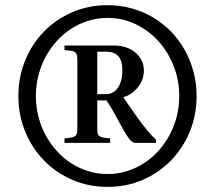

<svg xmlns="http://www.w3.org/2000/svg" viewBox="-20 -714 840 750"><path d="M399.9 -34.2Q439.5 -34.2 475.3 -45.4Q511.2 -56.6 542.5 -76.7Q573.7 -96.7 599.1 -125Q624.5 -153.3 642.6 -187Q660.6 -220.7 670.4 -259.3Q680.2 -297.9 680.2 -338.9Q680.2 -400.4 658.4 -455.8Q636.7 -511.2 598.9 -553Q561 -594.7 510 -619.4Q459 -644 399.9 -644Q360.8 -644 324.7 -632.8Q288.6 -621.6 257.6 -601.3Q226.6 -581.1 201.2 -553Q175.8 -524.9 157.7 -491Q139.6 -457 129.9 -418.5Q120.1 -379.9 120.1 -338.9Q120.1 -297.9 129.9 -259.3Q139.6 -220.7 157.7 -187Q175.8 -153.3 201.2 -125Q226.6 -96.7 257.6 -76.7Q288.6 -56.6 324.7 -45.4Q360.8 -34.2 399.9 -34.2ZM399.9 16.1Q326.2 16.1 262.5 -11.5Q198.7 -39.1 151.9 -87.2Q105 -135.3 78.4 -200Q51.8 -264.6 51.8 -338.9Q51.8 -413.1 78.4 -478Q105 -543 151.9 -590.8Q198.7 -638.7 262.5 -666.3Q326.2 -693.8 399.9 -693.8Q449.2 -693.8 494.1 -681.4Q539.1 -668.9 577.9 -646Q616.7 -623 647.9 -590.8Q679.2 -558.6 701.4 -519Q723.6 -479.5 735.8 -433.8Q748 -388.2 748 -338.9Q748 -264.6 721.4 -200Q694.8 -135.3 647.9 -87.2Q601.1 -39.1 537.6 -11.5Q474.1 16.1 399.9 16.1ZM359.9 -346.2H394Q406.7 -346.2 418.5 -351.8Q430.2 -357.4 439 -369.1Q447.8 -380.9 452.9 -398.4Q458 -416 458 -439.9Q458 -476.1 442.6 -494.1Q427.2 -512.2 394 -512.2H359.9ZM231.9 -536.1H426.8Q449.7 -536.1 470.5 -529.5Q491.2 -522.9 507.1 -510.3Q522.9 -497.6 532.5 -479.5Q542 -461.4 542 -438Q542 -420.4 536.1 -404.3Q530.3 -388.2 519.8 -374.5Q509.3 -360.8 494.6 -350.3Q480 -339.8 461.9 -334Q474.1 -315.9 489.7 -293.2Q505.4 -270.5 522.2 -247.3Q539.1 -224.1 556.6 -203.1Q574.2 -182.1 589.8 -168V-155.8H508.8Q497.1 -155.8 485.6 -170.4Q474.1 -185.1 460.9 -208.7Q447.8 -232.4 431.9 -262.2Q416 -292 396 -321.8H359.9V-215.8Q359.9 -202.6 361.1 -195.1Q362.3 -187.5 367.4 -183.1Q372.6 -178.7 382.6 -176.8Q392.6 -174.8 410.2 -173.8V-155.8H231.9V-173.8Q249 -174.8 259 -176.8Q269 -178.7 274.2 -183.1Q279.3 -187.5 280.8 -195.1Q282.2 -202.6 282.2 -215.8V-476.1Q282.2 -489.3 280.8 -497.1Q279.3 -504.9 274.2 -509.3Q269 -513.7 259 -515.4Q249 -517.1 231.9 -518.1Z"/></svg>

Font: XB Zar
Style: Regular
Weight: 400
Designer: Behnam
Foundry: Irmug
Version: Version 8.005 2009